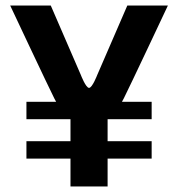

<svg xmlns="http://www.w3.org/2000/svg" viewBox="-20 -670 640 690"><path d="M16.7 -650C16.7 -650 155.8 -354.2 175 -316.7C177.5 -312.5 179.2 -308.3 181.7 -304.2H75V-241.7H233.3V-162.5H75V-100H233.3V0H366.7V-100H525V-162.5H366.7V-241.7H525V-304.2H418.3C420.8 -308.3 422.5 -312.5 425 -316.7C444.2 -354.2 583.3 -650 583.3 -650H437.5L329.2 -400C329.2 -400 311.7 -354.2 300 -354.2C288.3 -354.2 270.8 -400 270.8 -400L162.5 -650Z"/></svg>

Font: BoonHome
Style: Bold
Weight: 700
Designer: Sungsit Sawaiwan
Foundry: Sungsit Sawaiwan
Version: Version 0.2